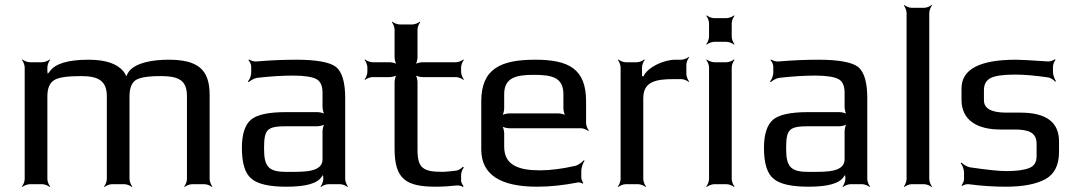

<svg xmlns="http://www.w3.org/2000/svg" viewBox="-20 -731 4269 762"><path d="M648 -494C588 -494 521 -483 493 -449C487 -441 479 -427 480 -419L484 -420C483 -427 475 -442 469 -449C443 -479 398 -494 331 -494C249 -494 198 -478 177 -447C174 -442 167 -437 166 -433L169 -431C171 -435 168 -443 168 -448V-464C168 -473 174 -488 179 -493L177 -495C172 -490 157 -484 148 -484H98C89 -484 74 -490 69 -495L67 -493C72 -488 78 -473 78 -464V-20C78 -11 72 4 67 9L69 11C74 6 89 0 98 0H148C157 0 172 6 177 11L179 9C174 4 168 -11 168 -20V-349C168 -380 177 -402 195 -413C212 -424 248 -429 301 -429C367 -429 404 -413 404 -349V-20C404 -11 398 4 393 9L395 11C400 6 415 0 424 0H474C483 0 498 6 503 11L505 9C500 4 494 -11 494 -20V-349C494 -380 502 -401 517 -412C532 -423 565 -429 618 -429C641 -429 660 -427 675 -423C709 -413 722 -390 722 -349V-20C722 -11 716 4 711 9L713 11C718 6 733 0 742 0H792C801 0 816 6 821 11L823 9C818 4 812 -11 812 -20V-355C812 -459 761 -494 648 -494Z M1350 -20V-342C1350 -404 1338 -445 1314 -465C1290 -484 1237 -494 1156 -494C1108 -494 1055 -492 997 -487C988 -486 973 -491 968 -495L966 -492C971 -488 977 -475 977 -467V-442C977 -430 970 -414 964 -408L967 -405C973 -411 988 -420 1000 -422C1052 -428 1100 -431 1143 -431C1188 -431 1219 -426 1236 -417C1252 -408 1260 -390 1260 -363V-306C1260 -297 1264 -280 1269 -275L1271 -277C1266 -282 1249 -286 1240 -286H1115C1046 -286 1000 -276 976 -256C952 -235 940 -198 940 -144C940 -82 953 -41 979 -21C1004 0 1050 10 1117 10C1194 10 1240 -3 1257 -30C1259 -34 1264 -38 1265 -41L1261 -42C1261 -39 1263 -31 1263 -27V-20C1263 -11 1257 4 1252 9L1254 11C1259 6 1274 0 1283 0H1330C1339 0 1354 6 1359 11L1361 9C1356 4 1350 -11 1350 -20ZM1028 -141C1028 -220 1040 -230 1121 -230H1240C1249 -230 1266 -234 1271 -239L1269 -241C1264 -236 1260 -219 1260 -210V-98C1260 -47 1184 -49 1132 -49H1114C1044 -49 1028 -72 1028 -141Z M1637 -136V-405C1637 -414 1633 -431 1628 -436L1626 -434C1631 -429 1648 -425 1657 -425H1790C1799 -425 1814 -419 1819 -414L1821 -416C1816 -421 1810 -436 1810 -445V-464C1810 -473 1816 -488 1821 -493L1819 -495C1814 -490 1799 -484 1790 -484H1657C1648 -484 1631 -480 1626 -475L1628 -473C1633 -478 1637 -495 1637 -504V-614C1637 -623 1643 -638 1648 -643L1646 -645C1641 -640 1626 -634 1617 -634H1566C1557 -634 1542 -640 1537 -645L1535 -643C1540 -638 1546 -623 1546 -614V-504C1546 -495 1550 -478 1555 -473L1557 -475C1552 -480 1535 -484 1526 -484H1458C1449 -484 1434 -490 1429 -495L1427 -493C1432 -488 1438 -473 1438 -464V-445C1438 -436 1432 -421 1427 -416L1429 -414C1434 -419 1449 -425 1458 -425H1526C1535 -425 1552 -429 1557 -434L1555 -436C1550 -431 1546 -414 1546 -405V-141C1546 -22 1589 10 1709 10C1738 10 1766 8 1793 5C1800 4 1813 7 1817 11L1820 8C1816 4 1810 -7 1810 -14V-38C1810 -47 1816 -61 1821 -66L1817 -69C1813 -64 1801 -56 1792 -54C1765 -51 1747 -49 1738 -49C1661 -49 1637 -62 1637 -136Z M2104 -494C1967 -494 1890 -458 1890 -329V-138C1890 -39 1964 10 2112 10C2164 10 2218 4 2274 -7C2280 -8 2289 -5 2292 -2L2295 -5C2292 -8 2287 -20 2287 -26V-53C2287 -66 2294 -85 2300 -93L2297 -95C2291 -88 2276 -76 2264 -73C2211 -61 2164 -55 2124 -55C2042 -55 1981 -73 1981 -149V-202C1981 -211 1977 -228 1972 -233L1970 -231C1975 -226 1992 -222 2001 -222H2286C2295 -222 2310 -216 2315 -211L2317 -213C2312 -218 2306 -233 2306 -242V-329C2306 -458 2237 -494 2104 -494ZM2099 -434C2172 -434 2216 -423 2216 -357V-301C2216 -292 2220 -275 2225 -270L2227 -272C2222 -277 2205 -281 2196 -281H2001C1992 -281 1975 -277 1970 -272L1972 -270C1977 -275 1981 -292 1981 -301V-357C1981 -423 2028 -434 2099 -434Z M2528 -430V-464C2528 -473 2534 -488 2539 -493L2537 -495C2532 -490 2517 -484 2508 -484H2463C2454 -484 2439 -490 2434 -495L2432 -493C2437 -488 2443 -473 2443 -464V-20C2443 -11 2437 4 2432 9L2434 11C2439 6 2454 0 2463 0H2513C2522 0 2537 6 2542 11L2544 9C2539 4 2533 -11 2533 -20V-341C2533 -407 2582 -417 2654 -417H2684C2693 -417 2708 -411 2713 -406L2715 -408C2710 -413 2704 -428 2704 -437V-474C2704 -483 2710 -498 2715 -503L2713 -505C2708 -500 2693 -494 2684 -494H2660C2616 -494 2551 -466 2533 -427C2533 -427 2529 -429 2529 -429L2532 -428C2532 -428 2528 -430 2528 -430Z M2884 -585V-639C2884 -648 2890 -663 2895 -668L2893 -670C2888 -665 2873 -659 2864 -659H2814C2805 -659 2790 -665 2785 -670L2783 -668C2788 -663 2794 -648 2794 -639V-585C2794 -576 2788 -561 2783 -556L2785 -554C2790 -559 2805 -565 2814 -565H2864C2873 -565 2888 -559 2893 -554L2895 -556C2890 -561 2884 -576 2884 -585ZM2884 -20V-464C2884 -473 2890 -488 2895 -493L2893 -495C2888 -490 2873 -484 2864 -484H2814C2805 -484 2790 -490 2785 -495L2783 -493C2788 -488 2794 -473 2794 -464V-20C2794 -11 2788 4 2783 9L2785 11C2790 6 2805 0 2814 0H2864C2873 0 2888 6 2893 11L2895 9C2890 4 2884 -11 2884 -20Z M3422 -20V-342C3422 -404 3410 -445 3386 -465C3362 -484 3309 -494 3228 -494C3180 -494 3127 -492 3069 -487C3060 -486 3045 -491 3040 -495L3038 -492C3043 -488 3049 -475 3049 -467V-442C3049 -430 3042 -414 3036 -408L3039 -405C3045 -411 3060 -420 3072 -422C3124 -428 3172 -431 3215 -431C3260 -431 3291 -426 3308 -417C3324 -408 3332 -390 3332 -363V-306C3332 -297 3336 -280 3341 -275L3343 -277C3338 -282 3321 -286 3312 -286H3187C3118 -286 3072 -276 3048 -256C3024 -235 3012 -198 3012 -144C3012 -82 3025 -41 3051 -21C3076 0 3122 10 3189 10C3266 10 3312 -3 3329 -30C3331 -34 3336 -38 3337 -41L3333 -42C3333 -39 3335 -31 3335 -27V-20C3335 -11 3329 4 3324 9L3326 11C3331 6 3346 0 3355 0H3402C3411 0 3426 6 3431 11L3433 9C3428 4 3422 -11 3422 -20ZM3100 -141C3100 -220 3112 -230 3193 -230H3312C3321 -230 3338 -234 3343 -239L3341 -241C3336 -236 3332 -219 3332 -210V-98C3332 -47 3256 -49 3204 -49H3186C3116 -49 3100 -72 3100 -141Z M3668 -20V-680C3668 -689 3674 -704 3679 -709L3677 -711C3672 -706 3657 -700 3648 -700H3598C3589 -700 3574 -706 3569 -711L3567 -709C3572 -704 3578 -689 3578 -680V-20C3578 -11 3572 4 3567 9L3569 11C3574 6 3589 0 3598 0H3648C3657 0 3672 6 3677 11L3679 9C3674 4 3668 -11 3668 -20Z M3950 -217H4005C4058 -217 4094 -208 4094 -160V-111C4094 -87 4084 -71 4064 -64C4044 -56 4014 -52 3974 -52C3945 -52 3897 -57 3829 -67C3818 -69 3802 -79 3796 -86L3793 -83C3799 -76 3806 -59 3806 -48V-19C3806 -12 3800 0 3796 4L3799 7C3803 3 3816 -1 3824 0C3876 7 3925 10 3972 10C4040 10 4092 0 4129 -20C4165 -40 4183 -76 4183 -128V-170C4183 -246 4132 -284 4030 -284H3974C3915 -284 3885 -300 3885 -333V-374C3885 -396 3894 -412 3911 -421C3928 -430 3960 -435 4008 -435C4046 -435 4089 -431 4138 -424C4149 -423 4163 -413 4168 -407L4171 -409C4166 -416 4159 -433 4159 -445V-467C4159 -476 4165 -489 4169 -493L4167 -496C4162 -492 4149 -487 4141 -487C4070 -492 4027 -494 4012 -494C3868 -494 3796 -456 3796 -380V-335C3796 -252 3861 -217 3950 -217Z"/></svg>

Font: Gamestation Storm
Style: Regular
Weight: 400
Designer: Jonas Hecksher
Foundry: Jonas Hecksher, Playtypeª, e-types AS
Version: Version 1.003